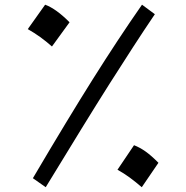

<svg xmlns="http://www.w3.org/2000/svg" viewBox="-20 -783 786 810"><path d="M118.7 -31.2Q193.8 -158.7 255.6 -260.7Q317.4 -362.8 371.3 -448.5Q425.3 -534.2 475.8 -610.8Q526.4 -687.5 579.1 -763.2L633.3 -723.1Q587.4 -655.3 541.3 -584.2Q495.1 -513.2 441.9 -429.2Q388.7 -345.2 323.2 -238.8Q257.8 -132.3 172.9 6.8ZM170.4 -763.2Q216.8 -746.1 273.4 -689L199.2 -586.9Q174.3 -608.9 149.2 -627Q124 -645 97.2 -660.2ZM545.4 -170.4Q569.8 -161.1 594.5 -143.6Q619.1 -126 648.4 -96.2L578.1 6.8Q552.2 -15.6 526.9 -34.2Q501.5 -52.7 475.6 -66.9Z"/></svg>

Font: Pinar-DS2-FD Medium
Style: Regular
Weight: 500
Designer: Amin Abedi
Version: Version 3.000